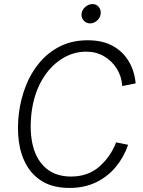

<svg xmlns="http://www.w3.org/2000/svg" viewBox="-20 -911 703 944"><path d="M322 13Q244 13 192 -17Q140 -47 110.5 -99Q81 -151 72.5 -217Q64 -283 73 -355Q82 -425 107 -489Q132 -553 174.5 -603.5Q217 -654 276 -683.5Q335 -713 411 -713Q484 -713 534 -685.5Q584 -658 612.5 -610.5Q641 -563 647 -501L581 -488Q578 -535 554.5 -573Q531 -611 492 -634Q453 -657 404 -657Q339 -657 282 -620.5Q225 -584 186 -517Q147 -450 135 -357Q124 -262 142.5 -191.5Q161 -121 208.5 -82Q256 -43 329 -43Q413 -43 468.5 -92Q524 -141 551 -211L610 -199Q589 -138 549 -90Q509 -42 452 -14.5Q395 13 322 13ZM423 -796Q404 -796 391.5 -810Q379 -824 381 -843Q383 -863 399.5 -877Q416 -891 435 -891Q454 -891 465.5 -877Q477 -863 475 -843Q473 -824 457.5 -810Q442 -796 423 -796Z"/></svg>

Font: Inclusive Sans Light
Style: Italic
Weight: 300
Italic angle: -7°
Designer: Olivia King
Foundry: Olivia King
Version: Version 2.004